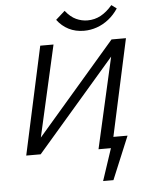

<svg xmlns="http://www.w3.org/2000/svg" viewBox="-66 -919 898 1167"><g transform="rotate(-5 382.5 -335.5)"><path d="M568 0V-67H687L653 0ZM515 195 602 -67H687L578 195ZM100 0 109 -41 641 -658H691L682 -615L151 0ZM63 0 206 -658H287L138 0ZM504 0 653 -658H729L586 0ZM480 -725Q428 -725 386.5 -746Q345 -767 316 -806L372 -856Q403 -817 437 -801.5Q471 -786 506 -786Q550 -786 587 -806Q624 -826 658 -866L689 -843Q664 -805 630.5 -778.5Q597 -752 558.5 -738.5Q520 -725 480 -725Z"/></g></svg>

Font: Ysabeau Office Medium
Style: Italic
Weight: 500
Italic angle: -12°
Designer: Christian Thalmann (Catharsis Fonts)
Version: Version 2.001;gftools[0.9.30]; featfreeze: tnum,lnum,ss02